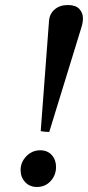

<svg xmlns="http://www.w3.org/2000/svg" viewBox="-20 -731 350 764"><path d="M142 -209 175 -647Q177 -676 197.5 -693.5Q218 -711 250 -711Q281 -711 295.5 -695.5Q310 -680 310 -658Q310 -642 304.5 -624Q299 -606 295 -593L176 -206Q160 -206 142 -209ZM127 13Q98 13 80 -6.5Q62 -26 62 -54Q62 -86 85 -109.5Q108 -133 140 -133Q169 -133 186 -114Q203 -95 203 -67Q203 -34 181.5 -10.5Q160 13 127 13Z"/></svg>

Font: Tiro Gurmukhi
Style: Italic
Weight: 400
Italic angle: -11°
Designer: Gurmukhi: John Hudson & Fiona Ross, assisted by Paul Hanslow. Latin: John Hudson with Paul Hanslow, assisted by Kaja Soj
Foundry: Tiro Typeworks Ltd.
Version: Version 1.52